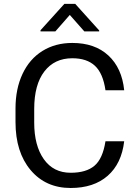

<svg xmlns="http://www.w3.org/2000/svg" viewBox="-20 -937 691 967"><path d="M605.5 -225.6Q592.3 -112.8 522.2 -51.5Q452.1 9.8 335.9 9.8Q210 9.8 134 -80.6Q58.1 -170.9 58.1 -322.3V-390.6Q58.1 -489.7 93.5 -564.9Q128.9 -640.1 193.8 -680.4Q258.8 -720.7 344.2 -720.7Q457.5 -720.7 525.9 -657.5Q594.2 -594.2 605.5 -482.4H511.2Q499 -567.4 458.3 -605.5Q417.5 -643.6 344.2 -643.6Q254.4 -643.6 203.4 -577.1Q152.3 -510.7 152.3 -388.2V-319.3Q152.3 -203.6 200.7 -135.3Q249 -66.9 335.9 -66.9Q414.1 -66.9 455.8 -102.3Q497.6 -137.7 511.2 -225.6ZM479.5 -783.7V-778.8H404.8L331.5 -861.8L258.8 -778.8H184.1V-784.7L304.2 -917.5H358.9Z"/></svg>

Font: Roboto
Style: Regular
Weight: 400
Designer: Google
Version: Version 2.001047; 2015